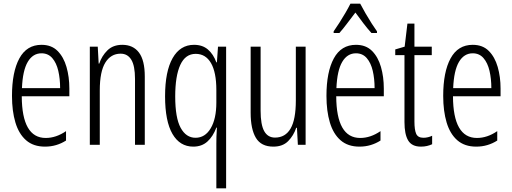

<svg xmlns="http://www.w3.org/2000/svg" viewBox="-20 -785 2777 1041"><path d="M205 -542Q259 -542 292 -509Q325 -476 340.5 -422Q356 -368 356 -305V-263H98Q99 -37 228 -37Q284 -37 338 -74V-23Q313 -7 284.5 1.5Q256 10 224 10Q161 10 121.5 -24.5Q82 -59 63.5 -121Q45 -183 45 -265Q45 -395 85 -468.5Q125 -542 205 -542ZM205 -496Q158 -496 130.5 -449.5Q103 -403 99 -307H306Q306 -358 296 -401Q286 -444 263.5 -470Q241 -496 205 -496Z M643 -542Q702 -542 733.5 -500Q765 -458 765 -370V0H712V-357Q712 -428 692 -461Q672 -494 634 -494Q581 -494 551 -445.5Q521 -397 521 -295V0H467V-532H510L515 -440H518Q532 -482 562.5 -512Q593 -542 643 -542Z M1153 -6Q1153 -20 1153.5 -43.5Q1154 -67 1156 -93H1153Q1135 -45 1104.5 -17.5Q1074 10 1028 10Q955 10 915 -59Q875 -128 875 -263Q875 -398 916 -470Q957 -542 1032 -542Q1078 -542 1107.5 -516.5Q1137 -491 1153 -447H1156L1162 -532H1206V236H1153ZM1040 -38Q1092 -38 1122.5 -89.5Q1153 -141 1153 -229V-297Q1153 -393 1124 -443Q1095 -493 1041 -493Q985 -493 957.5 -433Q930 -373 930 -262Q930 -146 959.5 -92Q989 -38 1040 -38Z M1637 -532V0H1595L1590 -92H1586Q1572 -50 1542.5 -20Q1513 10 1462 10Q1396 10 1367.5 -37.5Q1339 -85 1339 -173V-532H1393V-185Q1393 -109 1412.5 -74Q1432 -39 1471 -39Q1527 -39 1555.5 -88Q1584 -137 1584 -240V-532Z M1910 -542Q1964 -542 1997 -509Q2030 -476 2045.5 -422Q2061 -368 2061 -305V-263H1803Q1804 -37 1933 -37Q1989 -37 2043 -74V-23Q2018 -7 1989.5 1.5Q1961 10 1929 10Q1866 10 1826.5 -24.5Q1787 -59 1768.5 -121Q1750 -183 1750 -265Q1750 -395 1790 -468.5Q1830 -542 1910 -542ZM1910 -496Q1863 -496 1835.5 -449.5Q1808 -403 1804 -307H2011Q2011 -358 2001 -401Q1991 -444 1968.5 -470Q1946 -496 1910 -496ZM1933 -765Q1945 -742 1962 -712.5Q1979 -683 1996 -656.5Q2013 -630 2024 -615V-606H1994Q1973 -629 1950.5 -658.5Q1928 -688 1907 -717Q1886 -690 1862.5 -658.5Q1839 -627 1820 -606H1789V-615Q1803 -635 1820 -661.5Q1837 -688 1853 -715.5Q1869 -743 1880 -765Z M2276 -38Q2288 -38 2300.5 -41Q2313 -44 2323 -49V-3Q2310 3 2295 6.5Q2280 10 2262 10Q2213 10 2193 -23.5Q2173 -57 2173 -123V-486H2123V-517L2174 -532L2189 -657H2227V-532H2321V-486H2227V-126Q2227 -81 2236.5 -59.5Q2246 -38 2276 -38Z M2543 -542Q2597 -542 2630 -509Q2663 -476 2678.5 -422Q2694 -368 2694 -305V-263H2436Q2437 -37 2566 -37Q2622 -37 2676 -74V-23Q2651 -7 2622.5 1.5Q2594 10 2562 10Q2499 10 2459.5 -24.5Q2420 -59 2401.5 -121Q2383 -183 2383 -265Q2383 -395 2423 -468.5Q2463 -542 2543 -542ZM2543 -496Q2496 -496 2468.5 -449.5Q2441 -403 2437 -307H2644Q2644 -358 2634 -401Q2624 -444 2601.5 -470Q2579 -496 2543 -496Z"/></svg>

Font: Noto Sans Hebrew ExtraCondensed Light
Style: Regular
Weight: 300
Width: 2
Designer: Monotype Design Team
Foundry: Monotype Imaging Inc.
Version: Version 2.004; ttfautohint (v1.8.4.7-5d5b)